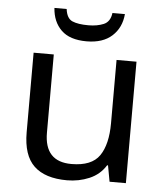

<svg xmlns="http://www.w3.org/2000/svg" viewBox="-53 -787 724 844"><g transform="rotate(5 309.0 -365.0)"><path d="M533 -536V0H461L448 -71H444Q418 -29 372 -9.5Q326 10 274 10Q177 10 128 -36.5Q79 -83 79 -185V-536H168V-191Q168 -63 287 -63Q376 -63 410.5 -113Q445 -163 445 -257V-536ZM464 -740Q459 -680 418.5 -643Q378 -606 306 -606Q232 -606 194.5 -642.5Q157 -679 153 -740H207Q212 -699 237 -688Q262 -677 308 -677Q347 -677 375.5 -689Q404 -701 409 -740Z"/></g></svg>

Font: Noto Sans Tai Le
Style: Regular
Weight: 400
Designer: Monotype Design Team
Foundry: Monotype Imaging Inc.
Version: Version 2.002; ttfautohint (v1.8.4.7-5d5b)